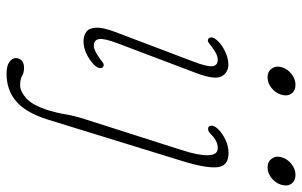

<svg xmlns="http://www.w3.org/2000/svg" viewBox="-196 -516 966 615"><g transform="rotate(90 287.5 -209.0)"><path d="M228 -582.5Q210 -582.5 200.2 -595.8Q190.5 -609 195.5 -627Q201 -646.5 217.5 -659.2Q234 -672 252 -672Q271 -672 280.2 -659.2Q289.5 -646.5 284 -627Q279 -609 263 -595.8Q247 -582.5 228 -582.5ZM119.5 -103Q102.5 -58 105.8 -42Q109 -26 127.5 -26Q141.5 -26 168.5 -45.5Q175.5 -51 181.5 -55.2Q187.5 -59.5 193.5 -56.5Q198 -54.5 198.5 -48.2Q199 -42 195 -35.5Q185.5 -21 161.5 -7Q137.5 7 112.5 7Q95 7 82.8 -1.8Q70.5 -10.5 69.2 -32.8Q68 -55 83 -95L178 -345.5Q194.5 -388.5 192.5 -405.8Q190.5 -423 171.5 -423Q155 -423 130 -403.5Q123.5 -398.5 117.5 -394Q111.5 -389.5 105.5 -392.5Q101 -395 100.5 -401Q100 -407 104 -413.5Q116 -431.5 140.5 -444.2Q165 -457 186.5 -457Q213 -457 225 -435.2Q237 -413.5 214.5 -354ZM516.5 -582.5Q498.5 -582.5 488.8 -595.8Q479 -609 484 -627Q489.5 -646.5 506 -659.2Q522.5 -672 540.5 -672Q559.5 -672 568.8 -659.2Q578 -646.5 572.5 -627Q567.5 -609 551.5 -595.8Q535.5 -582.5 516.5 -582.5ZM496 -308.5 363.5 121.5Q342 190.5 305.8 222Q269.5 253.5 216.5 253.5Q191.5 253.5 179 244.5Q166.5 235.5 166.5 223.5Q166.5 213.5 174 205.5Q181.5 197.5 197.5 197.5Q213.5 197.5 223.8 203.8Q234 210 254 210Q273 210 295.2 190.5Q317.5 171 334 119Q342.5 91 347 63.2Q351.5 35.5 363.5 -1.5L461 -307Q478.5 -360.5 477.8 -391.8Q477 -423 455 -423Q431 -423 409.5 -400Q401.5 -392 393.5 -392Q383 -392 383 -404Q383 -413 395.8 -425.8Q408.5 -438.5 428.8 -448Q449 -457.5 471 -457.5Q513 -457.5 516.2 -420.8Q519.5 -384 496 -308.5Z"/></g></svg>

Font: Fraunces 9pt S100 Thin
Style: Italic
Weight: 100
Italic angle: -16°
Version: Version 1.000; ttfautohint (v1.8.3)